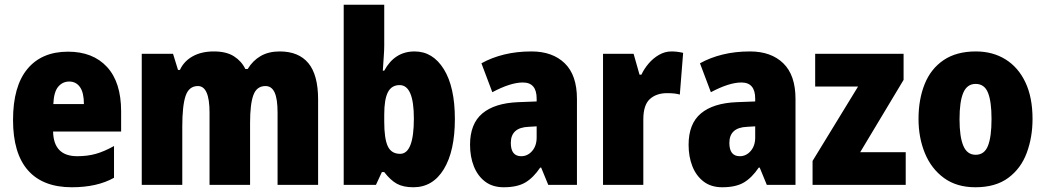

<svg xmlns="http://www.w3.org/2000/svg" viewBox="-20 -780 4412 810"><path d="M267 -562Q372 -562 431.5 -497.5Q491 -433 491 -310V-225H204Q206 -121 306 -121Q349 -121 384.5 -131Q420 -141 461 -164V-30Q390 10 283 10Q161 10 98 -61.5Q35 -133 35 -274Q35 -416 95.5 -489Q156 -562 267 -562ZM272 -436Q244 -436 225.5 -414Q207 -392 205 -341H334Q334 -389 317.5 -412.5Q301 -436 272 -436Z M1160 -563Q1240 -563 1281 -513.5Q1322 -464 1322 -360V0H1151V-305Q1151 -363 1138.5 -390Q1126 -417 1100 -417Q1063 -417 1049 -379Q1035 -341 1035 -262V0H864V-305Q864 -417 815 -417Q777 -417 763 -375.5Q749 -334 749 -246V0H578V-553H710L731 -485H739Q756 -522 793 -542.5Q830 -563 882 -563Q935 -563 967 -542.5Q999 -522 1015 -489H1025Q1046 -524 1079.5 -543.5Q1113 -563 1160 -563Z M1601 -588Q1601 -568 1599 -541.5Q1597 -515 1595 -482H1601Q1645 -563 1729 -563Q1806 -563 1852.5 -488Q1899 -413 1899 -278Q1899 -143 1852.5 -66.5Q1806 10 1724 10Q1681 10 1654 -5Q1627 -20 1601 -54H1591L1566 0H1430V-760H1601ZM1666 -421Q1632 -421 1616.5 -391Q1601 -361 1601 -297V-267Q1601 -195 1616 -163Q1631 -131 1668 -131Q1726 -131 1726 -280Q1726 -421 1666 -421Z M2222 -563Q2311 -563 2362.5 -513Q2414 -463 2414 -363V0H2293L2263 -73H2259Q2230 -30 2196 -10Q2162 10 2105 10Q2058 10 2026.5 -14Q1995 -38 1979 -78.5Q1963 -119 1963 -169Q1963 -258 2015 -301.5Q2067 -345 2166 -349L2244 -352V-364Q2244 -432 2186 -432Q2134 -432 2057 -391L2011 -513Q2054 -537 2107 -550Q2160 -563 2222 -563ZM2210 -245Q2135 -242 2135 -177Q2135 -121 2179 -121Q2206 -121 2225 -143Q2244 -165 2244 -200V-247Z M2813 -563Q2837 -563 2862 -557L2848 -381Q2838 -384 2825.5 -385.5Q2813 -387 2794 -387Q2749 -387 2721.5 -362Q2694 -337 2694 -276V0H2524V-553H2653L2678 -465H2686Q2697 -489 2716 -511.5Q2735 -534 2760 -548.5Q2785 -563 2813 -563Z M3144 -563Q3233 -563 3284.5 -513Q3336 -463 3336 -363V0H3215L3185 -73H3181Q3152 -30 3118 -10Q3084 10 3027 10Q2980 10 2948.5 -14Q2917 -38 2901 -78.5Q2885 -119 2885 -169Q2885 -258 2937 -301.5Q2989 -345 3088 -349L3166 -352V-364Q3166 -432 3108 -432Q3056 -432 2979 -391L2933 -513Q2976 -537 3029 -550Q3082 -563 3144 -563ZM3132 -245Q3057 -242 3057 -177Q3057 -121 3101 -121Q3128 -121 3147 -143Q3166 -165 3166 -200V-247Z M3801 0H3408V-101L3600 -415H3419V-553H3792V-443L3609 -138H3801Z M4336 -278Q4336 -201 4311.5 -135Q4287 -69 4233.5 -29.5Q4180 10 4095 10Q4016 10 3962.5 -29Q3909 -68 3882 -133.5Q3855 -199 3855 -278Q3855 -361 3881 -425.5Q3907 -490 3961 -526.5Q4015 -563 4097 -563Q4168 -563 4222 -529.5Q4276 -496 4306 -432.5Q4336 -369 4336 -278ZM4028 -277Q4028 -203 4044 -165Q4060 -127 4096 -127Q4133 -127 4148 -165Q4163 -203 4163 -278Q4163 -352 4148 -389Q4133 -426 4096 -426Q4060 -426 4044 -389Q4028 -352 4028 -277Z"/></svg>

Font: Noto Sans Malayalam Condensed Black
Style: Regular
Weight: 900
Width: 3
Designer: Jelle Bosma - Monotype Design Team
Foundry: Monotype Imaging Inc.
Version: Version 2.104; ttfautohint (v1.8.4.7-5d5b)